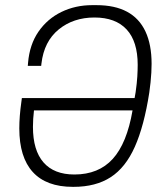

<svg xmlns="http://www.w3.org/2000/svg" viewBox="-20 -716 640 746"><path d="M263 10Q160 10 107.5 -47.5Q55 -105 55 -217Q55 -240 57 -266Q59 -292 63 -320L65 -335H503L507 -358Q512 -393 513.5 -418.5Q515 -444 515 -464Q515 -555 472 -601.5Q429 -648 347 -648Q265 -648 208 -601.5Q151 -555 141 -469L140 -460H88L89 -472Q95 -543 129.5 -593Q164 -643 218.5 -669.5Q273 -696 338 -696H355Q426 -696 473.5 -670.5Q521 -645 545 -594Q569 -543 569 -468Q569 -452 568 -434Q567 -416 565 -396.5Q563 -377 560 -356Q540 -227 504 -146Q468 -65 410 -27.5Q352 10 266 10ZM269 -38Q363 -38 418 -98.5Q473 -159 495 -287H112Q110 -270 109 -254Q108 -238 108 -223Q108 -132 149 -85Q190 -38 269 -38Z"/></svg>

Font: Chivo Mono Medium Thin
Style: Italic
Weight: 250
Italic angle: -8.05°
Monospace: yes
Version: Version 1.008